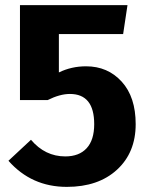

<svg xmlns="http://www.w3.org/2000/svg" viewBox="-20 -713 583 750"><path d="M478 -693 461 -580H210V-430Q259 -454 316 -454Q401 -454 455.5 -394Q510 -334 510 -228Q510 -117 437 -50Q364 17 241 17Q103 17 13 -85L101 -167Q156 -102 235 -102Q289 -102 318.5 -134Q348 -166 348 -228Q348 -346 253 -346Q214 -346 166 -322H58V-693Z"/></svg>

Font: FiraGO
Style: Bold
Weight: 700
Designer: bBox Type
Foundry: bBox Type GmbH
Version: Version 1.001;PS 001.001;hotconv 1.0.88;makeotf.lib2.5.64775